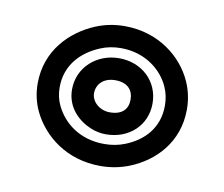

<svg xmlns="http://www.w3.org/2000/svg" viewBox="-48 -802 502 430"><g transform="rotate(10 203.5 -587.0)"><path d="M84 -586C84 -636.1 115.7 -669.4 157.7 -686.9C172.2 -693 187.5 -696 204.2 -696C260.1 -696 298.6 -663.7 314.5 -628.3C320.4 -615.2 323.3 -601.4 323.3 -586C323.3 -535.9 292.9 -503.4 251.1 -486.7C236.5 -480.9 221 -478 204.2 -478C147.3 -478 110.2 -509.2 93.1 -544.8C87 -557.4 84 -570.8 84 -586ZM34 -586C34 -563.9 38.7 -542.6 48 -523.2C72.6 -472.2 127 -428 204.2 -428C227 -428 248.9 -432.1 269.5 -440.3C324.8 -462.3 373.3 -511.6 373.3 -586C373.3 -608 368.9 -629.1 360.1 -648.7C336.7 -700.9 280.8 -746 204.2 -746C181.3 -746 159.2 -741.7 138.5 -733.1C84.2 -710.4 34 -661.1 34 -586ZM204.2 -673C153.5 -673 112.1 -636.4 112.1 -586C112.1 -543.9 141.9 -518.2 169.4 -506.9C180.4 -502.3 192.2 -500 204.2 -500C255.4 -500 295.2 -535.1 295.2 -586C295.2 -636.3 256.2 -673 204.2 -673ZM162.1 -586C162.1 -606.3 177.2 -623 204.2 -623C231.9 -623 245.2 -608.1 245.2 -586C245.2 -564.5 232.4 -550 204.2 -550C180.1 -550 162.1 -567.7 162.1 -586Z"/></g></svg>

Font: Asimov
Style: WidOu
Weight: 500
Designer: Google
Version: Version 2.000980; 2014